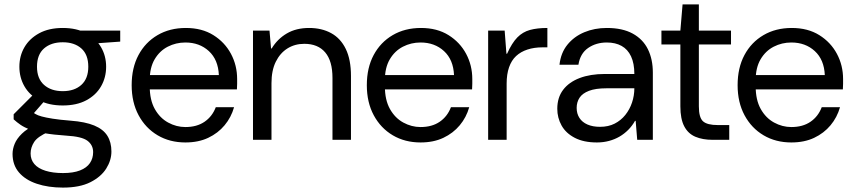

<svg xmlns="http://www.w3.org/2000/svg" viewBox="-20 -635 3874 872"><path d="M266 217Q199 217 147 199.5Q95 182 66 148Q37 114 37 64Q37 42 46.5 18.5Q56 -5 79.5 -28Q103 -51 146 -71L202 -37Q151 -15 135 10Q119 35 119 62Q119 90 136 110Q153 130 186.5 140.5Q220 151 266 151Q313 151 343.5 139Q374 127 388.5 105.5Q403 84 403 56Q403 24 377.5 4.5Q352 -15 281 -19Q222 -23 182.5 -30Q143 -37 117 -46.5Q91 -56 73.5 -68Q56 -80 42 -93V-116L139 -213L193 -189L112 -96L121 -130Q130 -124 140.5 -117.5Q151 -111 169.5 -106Q188 -101 219 -96Q250 -91 300 -87Q367 -82 408 -65Q449 -48 467.5 -18.5Q486 11 486 53Q486 93 462.5 130.5Q439 168 390.5 192.5Q342 217 266 217ZM265 -156Q202 -156 158 -179.5Q114 -203 91 -243Q68 -283 68 -332Q68 -381 91 -420.5Q114 -460 158 -484Q202 -508 265 -508Q328 -508 372 -484Q416 -460 439 -420.5Q462 -381 462 -332Q462 -283 439 -243Q416 -203 372 -179.5Q328 -156 265 -156ZM265 -221Q318 -221 349.5 -249.5Q381 -278 381 -332Q381 -387 349.5 -415Q318 -443 265 -443Q212 -443 180 -415Q148 -387 148 -332Q148 -278 180 -249.5Q212 -221 265 -221ZM345 -433 320 -496H526V-446Z M822 12Q751 12 696 -20.5Q641 -53 609.5 -111.5Q578 -170 578 -248Q578 -327 609 -385Q640 -443 695.5 -475.5Q751 -508 824 -508Q897 -508 949 -475.5Q1001 -443 1029 -390.5Q1057 -338 1057 -276Q1057 -266 1057 -254.5Q1057 -243 1056 -229H641V-294H974Q971 -364 928.5 -403Q886 -442 822 -442Q779 -442 742 -423Q705 -404 682.5 -366Q660 -328 660 -271V-243Q660 -181 683 -140Q706 -99 743.5 -78.5Q781 -58 822 -58Q874 -58 909 -82Q944 -106 960 -148H1043Q1030 -102 1000 -66Q970 -30 925.5 -9Q881 12 822 12Z M1129 0V-496H1204L1211 -415H1214Q1240 -458 1282.5 -483Q1325 -508 1384 -508Q1441 -508 1484 -484.5Q1527 -461 1550.5 -412.5Q1574 -364 1574 -290V0H1490V-281Q1490 -358 1457 -397Q1424 -436 1362 -436Q1319 -436 1285.5 -415Q1252 -394 1232.5 -354.5Q1213 -315 1213 -257V0Z M1890 12Q1819 12 1764 -20.5Q1709 -53 1677.5 -111.5Q1646 -170 1646 -248Q1646 -327 1677 -385Q1708 -443 1763.5 -475.5Q1819 -508 1892 -508Q1965 -508 2017 -475.5Q2069 -443 2097 -390.5Q2125 -338 2125 -276Q2125 -266 2125 -254.5Q2125 -243 2124 -229H1709V-294H2042Q2039 -364 1996.5 -403Q1954 -442 1890 -442Q1847 -442 1810 -423Q1773 -404 1750.5 -366Q1728 -328 1728 -271V-243Q1728 -181 1751 -140Q1774 -99 1811.5 -78.5Q1849 -58 1890 -58Q1942 -58 1977 -82Q2012 -106 2028 -148H2111Q2098 -102 2068 -66Q2038 -30 1993.5 -9Q1949 12 1890 12Z M2197 0V-496H2272L2280 -391H2283Q2305 -440 2329.5 -465Q2354 -490 2387 -499Q2420 -508 2466 -508V-420H2444Q2406 -420 2375.5 -410Q2345 -400 2324 -380.5Q2303 -361 2292 -329.5Q2281 -298 2281 -255V0Z M2691 12Q2631 12 2590.5 -9Q2550 -30 2530.5 -65Q2511 -100 2511 -141Q2511 -192 2537.5 -227Q2564 -262 2612.5 -280.5Q2661 -299 2727 -299H2861Q2861 -347 2846 -379Q2831 -411 2803 -426.5Q2775 -442 2736 -442Q2687 -442 2651 -417Q2615 -392 2607 -341H2521Q2527 -395 2557 -432Q2587 -469 2633.5 -488.5Q2680 -508 2736 -508Q2807 -508 2853.5 -482.5Q2900 -457 2922.5 -411.5Q2945 -366 2945 -305V0H2874L2867 -86H2864Q2851 -63 2833 -45Q2815 -27 2793.5 -14.5Q2772 -2 2746 5Q2720 12 2691 12ZM2705 -59Q2743 -59 2771.5 -73.5Q2800 -88 2820 -113Q2840 -138 2850.5 -169.5Q2861 -201 2861 -234H2734Q2685 -234 2655 -222.5Q2625 -211 2612 -191Q2599 -171 2599 -145Q2599 -119 2611.5 -99.5Q2624 -80 2648 -69.5Q2672 -59 2705 -59Z M3216 0Q3171 0 3138 -14Q3105 -28 3087.5 -61.5Q3070 -95 3070 -152V-433H2984V-496H3070L3080 -615H3154V-496H3300V-433H3154V-152Q3154 -101 3173 -84Q3192 -67 3240 -67H3292V0Z M3574 12Q3503 12 3448 -20.5Q3393 -53 3361.5 -111.5Q3330 -170 3330 -248Q3330 -327 3361 -385Q3392 -443 3447.5 -475.5Q3503 -508 3576 -508Q3649 -508 3701 -475.5Q3753 -443 3781 -390.5Q3809 -338 3809 -276Q3809 -266 3809 -254.5Q3809 -243 3808 -229H3393V-294H3726Q3723 -364 3680.5 -403Q3638 -442 3574 -442Q3531 -442 3494 -423Q3457 -404 3434.5 -366Q3412 -328 3412 -271V-243Q3412 -181 3435 -140Q3458 -99 3495.5 -78.5Q3533 -58 3574 -58Q3626 -58 3661 -82Q3696 -106 3712 -148H3795Q3782 -102 3752 -66Q3722 -30 3677.5 -9Q3633 12 3574 12Z"/></svg>

Font: DM Sans 9pt 36pt
Style: Regular
Weight: 400
Version: Version 4.004;gftools[0.9.30]